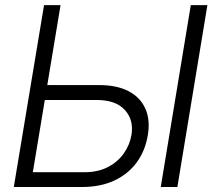

<svg xmlns="http://www.w3.org/2000/svg" viewBox="-20 -748 855 768"><path d="M150.4 -407.7H376Q447.8 -407.7 494.6 -383.1Q541.5 -358.4 561.5 -313.2Q581.5 -268.1 571.3 -207.5Q561 -145 526.9 -98.4Q492.7 -51.8 437.5 -25.9Q382.3 0 308.1 0H35.2L156.2 -727.5H222.2L111.3 -59.1H318.4Q370.6 -59.1 410.2 -79.1Q449.7 -99.1 474.4 -133.3Q499 -167.5 505.9 -208.5Q515.6 -268.6 479.2 -308.3Q442.9 -348.1 366.2 -348.1H140.6ZM809.6 -727.5 689.5 0H623L743.2 -727.5Z"/></svg>

Font: Inter Tight Light
Style: Italic
Weight: 300
Italic angle: -9.39999°
Designer: Rasmus Andersson
Foundry: rsms
Version: Version 3.004